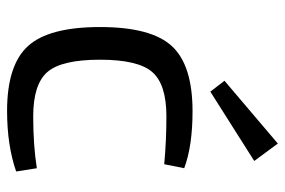

<svg xmlns="http://www.w3.org/2000/svg" viewBox="-148 -626 786 529"><g transform="rotate(90 244.5 -361.0)"><path d="M423 -669 232 -548 202 -587 375 -734ZM443 -70 452 -13Q380 12 285 12Q159 12 106.5 -45.5Q54 -103 54 -244Q54 -385 106.5 -442Q159 -499 286 -499Q382 -499 443 -476L432 -421Q366 -427 300 -427Q212 -427 178 -388Q144 -349 144 -244Q144 -138 178 -99Q212 -60 300 -60Q380 -60 443 -70Z"/></g></svg>

Font: Exo 2.0
Style: Regular
Weight: 400
Designer: Natanael Gama
Version: Version 1.001;PS 001.001;hotconv 1.0.70;makeotf.lib2.5.58329